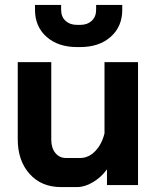

<svg xmlns="http://www.w3.org/2000/svg" viewBox="-20 -751 638 779"><path d="M52 -186V-499H188V-184Q188 -151 204.5 -130.5Q221 -110 248 -110H306Q339 -110 366 -137.5Q393 -165 404 -210V-499H540V0H414V-64Q391 -32 357.5 -12Q324 8 293 8H227Q148 8 100 -45.5Q52 -99 52 -186ZM122 -711V-731H228V-711Q228 -683 246 -666.5Q264 -650 293 -650H305Q334 -650 352 -666.5Q370 -683 370 -711V-731H476V-711Q476 -643 429 -601.5Q382 -560 305 -560H293Q216 -560 169 -601.5Q122 -643 122 -711Z"/></svg>

Font: Stavian Bold
Style: Bold
Weight: 700
Version: Version 1.000; ttfautohint (v1.6)